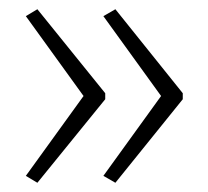

<svg xmlns="http://www.w3.org/2000/svg" viewBox="-20 -484 451 416"><path d="M376 -269V-282L230 -464L204 -449L329 -276L204 -103L230 -88ZM208 -269V-282L61 -464L36 -449L161 -276L36 -103L61 -88Z"/></svg>

Font: Noto Sans Georgian Condensed ExtraLight
Style: Regular
Weight: 200
Width: 3
Designer: Monotype Design Team, Akaki Razmadze
Foundry: Google LLC
Version: Version 2.005